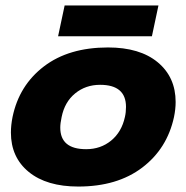

<svg xmlns="http://www.w3.org/2000/svg" viewBox="-20 -669 682 704"><path d="M217 -649H561L537 -536H193ZM20 -183Q20 -210 26 -240Q50 -356 141 -425.5Q232 -495 376 -495Q493 -495 558.5 -440.5Q624 -386 624 -295Q624 -269 618 -240Q593 -124 501.5 -54.5Q410 15 267 15Q151 15 85.5 -38.5Q20 -92 20 -183ZM438 -240Q442 -257 442 -277Q442 -358 347 -358Q294 -358 255.5 -326.5Q217 -295 206 -240Q201 -217 201 -201Q201 -122 296 -122Q349 -122 387.5 -153.5Q426 -185 438 -240Z"/></svg>

Font: Prompt
Style: Bold Italic
Weight: 700
Italic angle: -12°
Designer: Katatrad Team
Foundry: CadsonDemak
Version: Version 1.001